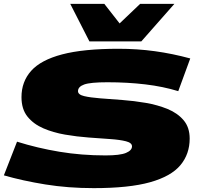

<svg xmlns="http://www.w3.org/2000/svg" viewBox="-40 -962 1029 992"><path d="M943 -660 881 -491Q803 -515 711 -526Q619 -537 515 -537Q427 -537 395 -525.5Q363 -514 363 -491Q363 -473 394.5 -465.5Q426 -458 477.5 -454Q529 -450 590.5 -445.5Q652 -441 713 -430.5Q774 -420 825.5 -399Q877 -378 908.5 -341Q940 -304 940 -246Q940 -166 892 -108.5Q844 -51 735.5 -20.5Q627 10 444 10Q312 10 194.5 -9Q77 -28 -20 -56L48 -230Q153 -197 267 -178Q381 -159 505 -159Q580 -159 611 -172Q642 -185 642 -206Q642 -224 611 -232Q580 -240 529.5 -243.5Q479 -247 418 -251.5Q357 -256 296 -266.5Q235 -277 184 -299Q133 -321 102 -359.5Q71 -398 71 -460Q71 -540 121 -596Q171 -652 281 -681Q391 -710 572 -710Q669 -710 760 -697.5Q851 -685 943 -660ZM861 -942 690 -748H422L323 -942H499L578 -841L684 -942Z"/></svg>

Font: Georama ExtraExtended ExtraBold
Style: Italic
Weight: 800
Width: 8
Italic angle: -9°
Designer: Jean-Baptiste Levee
Foundry: Production Type
Version: Version 1.000